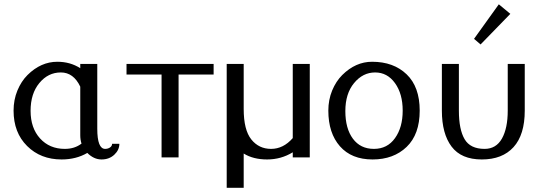

<svg xmlns="http://www.w3.org/2000/svg" viewBox="-20 -741 2553 904"><path d="M43.9 0ZM438 -439.9V-134.8Q438 -40 475.1 -40Q487.8 -40 497.8 -46.6Q507.8 -53.2 507.8 -64H542Q542 -34.7 518.1 -12.5Q494.1 9.8 458 9.8Q421.9 9.8 391.1 -21Q338.4 9.8 270 9.8Q171.4 9.8 107.7 -53.5Q43.9 -116.7 43.9 -220.2Q43.9 -271 62 -314.9Q80.1 -358.4 109.4 -387.7Q172.4 -450.2 250 -450.2Q310.5 -450.2 357.9 -419.9V-439.9ZM357.9 -333Q326.2 -399.9 266.4 -399.9Q206.5 -399.9 165.3 -350.1Q124 -300.3 124 -219.2Q124 -138.2 168.7 -89.1Q213.4 -40 285.2 -40Q331.5 -40 363.8 -64.9Q357.9 -83 357.9 -104Z M575.7 0ZM820.8 -390.1V0H740.7V-390.1H575.7V-439.9H985.8V-390.1Z M1047.4 0ZM1358.4 -90.8V-439.9H1438.5V0H1358.4V-23.9Q1303.2 9.8 1237.8 9.8Q1172.4 9.8 1127.4 -18.1V143.1H1047.4V-439.9H1127.4V-228Q1127.4 -129.4 1163.1 -84.7Q1198.7 -40 1256.3 -40Q1314 -40 1358.4 -90.8Z M1525.9 0ZM1839.8 -90.6Q1876 -141.1 1876 -220.2Q1876 -299.3 1839.8 -349.6Q1803.7 -399.9 1746.1 -399.9Q1688.5 -399.9 1647.2 -350.1Q1606 -300.3 1606 -218Q1606 -135.7 1641.6 -87.9Q1677.2 -40 1740.5 -40Q1803.7 -40 1839.8 -90.6ZM1525.9 -220.2Q1525.9 -271 1543.9 -314.9Q1562 -358.4 1591.3 -387.7Q1654.3 -450.2 1731.9 -450.2Q1833 -450.2 1894.5 -391.1Q1956.1 -332 1956.1 -220.2Q1956.1 -108.4 1894.5 -49.3Q1833 9.8 1734.1 9.8Q1635.3 9.8 1580.6 -52.2Q1525.9 -114.3 1525.9 -220.2Z M2060.5 0ZM2140.6 -439.9V-220.2Q2140.6 -131.3 2167.5 -85.7Q2194.3 -40 2261.7 -40Q2315.9 -40 2343.3 -88.6Q2370.6 -137.2 2370.6 -220.2V-439.9H2450.7V-220.2Q2450.7 -106.4 2397.9 -48.3Q2345.2 9.8 2248.5 9.8Q2151.9 9.8 2106.2 -50.8Q2060.5 -111.3 2060.5 -220.2V-439.9ZM2211.9 -531.7ZM2211.9 -531.7ZM2328.6 -720.7 2382.8 -675.8 2242.7 -531.7 2211.9 -558.1Z"/></svg>

Font: Pfennig
Style: Medium
Weight: 500
Version: Version 20120410 ; ttfautohint (v0.8)